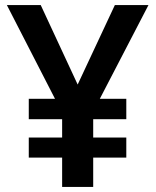

<svg xmlns="http://www.w3.org/2000/svg" viewBox="-20 -734 612 754"><path d="M285 -402 431 -714H563L372 -346H476V-266H346V-194H476V-115H346V0H224V-115H93V-194H224V-266H93V-346H196L7 -714H140Z"/></svg>

Font: Noto Sans Adlam SemiBold
Style: Regular
Weight: 600
Version: Version 3.001